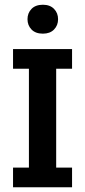

<svg xmlns="http://www.w3.org/2000/svg" viewBox="-20 -790 359 810"><path d="M35 0V-83H102V-500H35V-583H284V-500H217V-83H284V0ZM161 -648Q130 -648 113 -665.5Q96 -683 96 -709Q96 -735 113 -752.5Q130 -770 161 -770Q191 -770 208 -752.5Q225 -735 225 -709Q225 -683 208 -665.5Q191 -648 161 -648Z"/></svg>

Font: Rokkitt SemiBold SemiBold
Style: Regular
Weight: 600
Version: Version 3.103